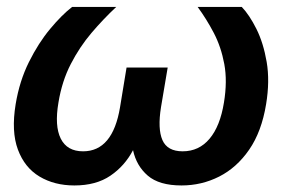

<svg xmlns="http://www.w3.org/2000/svg" viewBox="-20 -536 834 563"><path d="M198.2 7.8Q139.6 7.8 95.9 -18.3Q52.2 -44.4 32.5 -97.4Q12.7 -150.4 25.9 -230.5Q37.1 -298.3 64.9 -354.2Q92.8 -410.2 127 -451.2Q161.1 -492.2 191.4 -515.6H320.8Q283.2 -480.5 248.3 -439.5Q213.4 -398.4 187.5 -348.1Q161.6 -297.9 151.4 -235.4Q139.6 -166.5 158.2 -129.4Q176.8 -92.3 223.6 -92.3Q310.5 -92.3 332 -221.7L351.1 -337.9H471.7L452.1 -221.7Q441.9 -158.2 456.3 -125.2Q470.7 -92.3 515.6 -92.3Q563.5 -92.3 594.5 -129.2Q625.5 -166 636.7 -235.4Q647 -297.9 637.7 -348.1Q628.4 -398.4 606.9 -439.5Q585.4 -480.5 559.6 -515.6H689Q711.4 -492.2 731.9 -451.2Q752.4 -410.2 762 -354.2Q771.5 -298.3 760.3 -230.5Q747.1 -149.9 710.7 -97.2Q674.3 -44.4 622.8 -18.3Q571.3 7.8 512.2 7.8Q446.8 7.8 413.3 -21Q379.9 -49.8 370.1 -95.7Q345.7 -49.3 303.7 -20.8Q261.7 7.8 198.2 7.8Z"/></svg>

Font: Inter Display SemiBold
Style: Italic
Weight: 600
Italic angle: -9.39999°
Designer: Rasmus Andersson
Foundry: rsms
Version: Version 4.000;git-a52131595